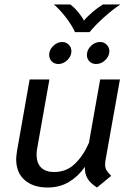

<svg xmlns="http://www.w3.org/2000/svg" viewBox="-20 -824 594 855"><path d="M448 -92Q448 -77 454 -66.5Q460 -56 475 -41L412 11Q382 -8 369.5 -29.5Q357 -51 358 -81Q329 -39 287.5 -14Q246 11 192 11Q128 11 90 -22Q52 -55 52 -116Q52 -127 56 -153L112 -470H200L145 -160Q143 -151 143 -134Q143 -98 163 -78Q183 -58 221 -58Q276 -58 314 -95Q352 -132 376 -188L426 -470H514L449 -106Q448 -101 448 -92ZM220 -804H293Q311 -791 328.5 -769.5Q346 -748 354 -732Q365 -747 390 -768.5Q415 -790 438 -804H516Q486 -785 446 -749.5Q406 -714 379 -681H314Q299 -714 271 -749.5Q243 -785 220 -804ZM199 -580Q199 -602 217 -619.5Q235 -637 257 -637Q274 -637 286 -625Q298 -613 298 -596Q298 -574 280 -556.5Q262 -539 240 -539Q222 -539 210.5 -550.5Q199 -562 199 -580ZM367 -579Q367 -602 385 -619.5Q403 -637 426 -637Q443 -637 455 -625Q467 -613 467 -596Q467 -574 449 -556.5Q431 -539 408 -539Q390 -539 378.5 -550.5Q367 -562 367 -579Z"/></svg>

Font: KoHo Medium
Style: Italic
Weight: 500
Italic angle: -10°
Designer: Cadson Demak & Katatrad Team
Foundry: Cadson Demak Co.,Ltd.
Version: Version 1.000